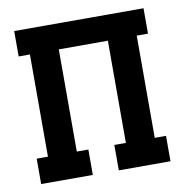

<svg xmlns="http://www.w3.org/2000/svg" viewBox="-65 -593 631 655"><g transform="rotate(-10 250.0 -265.0)"><path d="M26 0V-88H65V-442H26V-530H474V-442H435V-88H474V0H295V-88H335V-442H165V-88H205V0Z"/></g></svg>

Font: Iosevka Slab Semibold
Style: Regular
Weight: 600
Monospace: yes
Designer: Belleve Invis
Foundry: Belleve Invis
Version: Version 11.1.1; ttfautohint (v1.8.3)